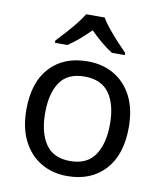

<svg xmlns="http://www.w3.org/2000/svg" viewBox="-86 -836 777 916"><g transform="rotate(10 302.5 -378.0)"><path d="M551 -269Q551 -136 483.5 -63Q416 10 301 10Q230 10 174.5 -22.5Q119 -55 87 -117.5Q55 -180 55 -269Q55 -402 122 -474Q189 -546 304 -546Q377 -546 432.5 -513.5Q488 -481 519.5 -419.5Q551 -358 551 -269ZM146 -269Q146 -174 183.5 -118.5Q221 -63 303 -63Q384 -63 422 -118.5Q460 -174 460 -269Q460 -364 422 -418Q384 -472 302 -472Q220 -472 183 -418Q146 -364 146 -269ZM347 -766Q359 -744 381.5 -716.5Q404 -689 428.5 -662.5Q453 -636 472 -617V-606H410Q384 -622 356 -645.5Q328 -669 301 -696Q274 -669 247 -646Q220 -623 194 -606H134V-617Q153 -637 176.5 -663Q200 -689 222 -716.5Q244 -744 257 -766Z"/></g></svg>

Font: Noto Sans Tai Viet
Style: Regular
Weight: 400
Designer: Monotype Design Team
Foundry: Monotype Imaging Inc.
Version: Version 2.003; ttfautohint (v1.8.4.7-5d5b)